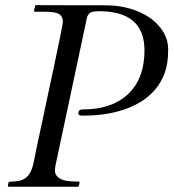

<svg xmlns="http://www.w3.org/2000/svg" viewBox="-20 -708 658 728"><path d="M276.9 -277.8Q276.9 -293 293 -293Q402.3 -293 463.9 -349.6Q527.8 -408.7 527.8 -517.1Q527.8 -665.5 355.5 -665.5Q326.7 -665.5 318.8 -657.2Q311 -648.9 309.6 -640.6L189.9 -78.1Q188.5 -69.8 188.5 -58.8Q188.5 -47.9 197.3 -38.8Q206.1 -29.8 219.7 -25.4Q237.3 -19.5 278.8 -19.5Q281.7 -19.5 281.7 -15.6L279.3 -3.9Q277.8 0 274.9 0H13.2Q9.8 0 9.8 -3.9L12.2 -15.6Q14.2 -19.5 24.2 -19.5Q34.2 -19.5 48.6 -21.7Q63 -23.9 74.2 -31.2Q98.1 -46.4 106.9 -89.4Q108.4 -97.2 109.9 -104Q111.3 -110.8 113.3 -120.6Q115.2 -130.4 118.4 -145.5Q121.6 -160.6 126.7 -184.6Q131.8 -208.5 139.4 -243.7Q147 -278.8 157.5 -328.9Q168 -378.9 182.6 -446.3Q218.3 -613.3 218.3 -626Q218.3 -638.7 212.4 -646.7Q206.5 -654.8 196.3 -658.2Q182.1 -663.6 143.1 -663.6H112.3Q108.9 -663.6 108.9 -667.5L112.8 -683.6Q112.8 -688.5 117.2 -688.5L266.6 -688Q325.2 -688 366.9 -688Q408.7 -688 435.8 -683.6Q462.9 -679.2 489 -670.2Q515.1 -661.1 538.3 -647Q561.5 -632.8 579.1 -613.3Q617.7 -572.3 617.7 -520Q617.7 -467.8 604.7 -432.1Q591.8 -396.5 569.1 -369.4Q546.4 -342.3 515.6 -323.2Q484.9 -304.2 448.7 -292Q380.4 -269.5 293.5 -269.5Q276.9 -269.5 276.9 -277.8Z"/></svg>

Font: Cardo-Italic
Style: Italic
Weight: 400
Italic angle: -12°
Designer: David J. Perry
Foundry: David J. Perry
Version: Version 0.991